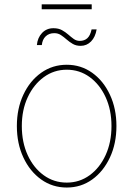

<svg xmlns="http://www.w3.org/2000/svg" viewBox="-20 -841 605 872"><path d="M283.2 10.7Q218.3 10.7 167 -25.9Q115.7 -62.5 86.2 -125.7Q56.6 -189 56.6 -268.6Q56.6 -348.1 86.2 -411.1Q115.7 -474.1 167 -510.5Q218.3 -546.9 283.2 -546.9Q347.7 -546.9 398.7 -510.5Q449.7 -474.1 479.2 -410.9Q508.8 -347.7 508.8 -268.6Q508.8 -189 479.2 -125.7Q449.7 -62.5 398.9 -25.9Q348.1 10.7 283.2 10.7ZM283.2 -11.7Q341.3 -11.7 387.2 -45.2Q433.1 -78.6 459.7 -136.7Q486.3 -194.8 486.3 -268.6Q486.3 -341.8 459.7 -399.7Q433.1 -457.5 387.2 -491Q341.3 -524.4 283.2 -524.4Q225.1 -524.4 179 -490.7Q132.8 -457 106 -399.4Q79.1 -341.8 79.1 -268.6Q79.1 -194.8 105.7 -136.7Q132.3 -78.6 178.5 -45.2Q224.6 -11.7 283.2 -11.7ZM346.2 -632.8Q325.7 -632.8 310.5 -641.6Q295.4 -650.4 282.7 -661.6Q270 -672.9 256.8 -681.6Q243.7 -690.4 226.6 -690.4Q202.6 -690.4 187.5 -676Q172.4 -661.6 169.9 -636.2H147.5Q150.4 -669.4 170.9 -691.2Q191.4 -712.9 222.7 -712.9Q245.6 -712.9 261.5 -704.1Q277.3 -695.3 290 -684.1Q302.7 -672.9 314.9 -664.1Q327.1 -655.3 342.3 -655.3Q363.3 -655.3 376.7 -667.5Q390.1 -679.7 396 -707.5H418.9Q413.1 -672.9 393.6 -652.8Q374 -632.8 346.2 -632.8ZM396.5 -821.3V-798.8H169.4V-821.3Z"/></svg>

Font: Inter 18pt Thin
Style: Regular
Weight: 250
Designer: Rasmus Andersson
Foundry: rsms
Version: Version 4.001;git-66647c0bb